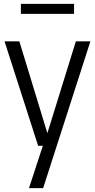

<svg xmlns="http://www.w3.org/2000/svg" viewBox="-20 -757 492 997"><path d="M178 0 3.5 -542.5H80.5L226 -65.5L374 -542.5H449.5L204 220H130.5L202.5 0ZM88.5 -685V-737H364.5V-685Z"/></svg>

Font: Encode Sans Condensed
Style: Regular
Weight: 400
Width: 3
Designer: Multiple Designers
Foundry: Impallari Type
Version: Version 3.000; ttfautohint (v1.8.3) -l 8 -r 50 -G 200 -x 14 